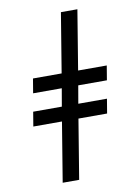

<svg xmlns="http://www.w3.org/2000/svg" viewBox="-102 -891 805 1102"><g transform="rotate(-10 300.0 -340.0)"><path d="M172 143 229 -204H62L76 -288H243L261 -392H94L108 -476H275L332 -823H428L371 -476H538L524 -392H357L339 -288H506L492 -204H325L268 143Z"/></g></svg>

Font: Iosevka Custom Medium
Style: Italic
Weight: 500
Italic angle: -9°
Designer: Belleve Invis
Foundry: Belleve Invis
Version: Version 27.0.1